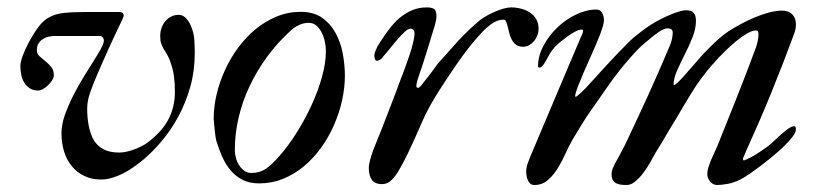

<svg xmlns="http://www.w3.org/2000/svg" viewBox="-20 -497 2249 529"><path d="M149.4 -129.4Q149.4 -153.8 158.9 -180.7Q168.5 -207.5 182.1 -234.4Q195.8 -261.2 211.4 -286.4Q227.1 -311.5 239.7 -332Q243.2 -337.9 247.8 -345Q252.4 -352.1 256.3 -359.4Q260.3 -366.7 263.2 -373.3Q266.1 -379.9 266.1 -385.3Q266.1 -390.6 262.9 -394.3Q259.8 -397.9 253.4 -397.9H130.9Q123.5 -397.9 115 -396.2Q106.4 -394.5 98.9 -389.9Q91.3 -385.3 86.4 -377.7Q81.5 -370.1 81.5 -358.4Q81.5 -348.6 88.9 -342Q96.2 -335.4 105 -328.4Q113.8 -321.3 121.1 -312.5Q128.4 -303.7 128.4 -289.6Q128.4 -283.7 124 -276.4Q119.6 -269 113 -262.7Q106.4 -256.3 98.9 -252Q91.3 -247.6 85 -247.6Q71.3 -247.6 62 -253.7Q52.7 -259.8 46.9 -269.3Q41 -278.8 38.6 -290.8Q36.1 -302.7 36.1 -314.5Q36.1 -325.2 42.2 -342.3Q48.3 -359.4 57.1 -376Q73.2 -406.2 86.7 -423.8Q100.1 -441.4 116.9 -450.2Q133.8 -459 156.7 -461.4Q179.7 -463.9 214.4 -463.9H305.7Q316.4 -463.9 318.6 -460.7Q320.8 -457.5 320.8 -455.1Q320.8 -452.1 319.3 -448.5Q317.9 -444.8 316.4 -441.9Q306.2 -420.9 297.1 -401.4Q288.1 -381.8 279.3 -362.8Q270.5 -343.8 262 -324.2Q253.4 -304.7 244.6 -283.7Q236.3 -264.6 228.3 -241.9Q220.2 -219.2 220.2 -196.8Q220.2 -186.5 221.2 -174.3Q222.2 -162.1 224.6 -149.9Q227.1 -137.7 231 -126.7Q234.9 -115.7 240.7 -107.4Q250.5 -93.3 266.6 -85Q282.7 -76.7 309.1 -76.7Q318.4 -76.7 328.9 -79.1Q339.4 -81.5 349.4 -85.2Q359.4 -88.9 368.7 -93.5Q377.9 -98.1 384.8 -103Q424.3 -131.8 443.1 -166.5Q461.9 -201.2 461.9 -244.1Q461.9 -267.6 459.2 -287.8Q456.5 -308.1 446.8 -333.5Q442.4 -343.8 438 -350.6Q433.6 -357.4 429.9 -364Q426.3 -370.6 423.8 -378.2Q421.4 -385.7 421.4 -397.9Q421.4 -408.7 424.8 -419.2Q428.2 -429.7 434.8 -437.7Q441.4 -445.8 450.9 -450.9Q460.4 -456.1 472.2 -456.1Q484.9 -456.1 493.9 -445.3Q502.9 -434.6 507.3 -422.4Q514.2 -405.3 515.4 -387.2Q516.6 -369.1 516.6 -350.6Q516.6 -301.3 504.2 -257.3Q491.7 -213.4 471.4 -176Q451.2 -138.7 426 -108.9Q400.9 -79.1 375.5 -57.6Q363.3 -47.4 349.1 -37.4Q335 -27.3 319.8 -19.5Q304.7 -11.7 289.1 -7.1Q273.4 -2.4 258.3 -2.4Q231.9 -2.4 211.7 -12.5Q191.4 -22.5 177.5 -39.6Q163.6 -56.6 156.5 -79.8Q149.4 -103 149.4 -129.4Z M627 -83Q627 -73.2 629.9 -62.3Q632.8 -51.3 638.7 -42Q644.5 -32.7 652.8 -26.6Q661.1 -20.5 672.4 -20.5Q684.1 -20.5 693.6 -23.2Q703.1 -25.9 711.7 -31.5Q720.2 -37.1 728.8 -45.2Q737.3 -53.2 747.1 -64Q772.5 -92.3 795.9 -129.2Q819.3 -166 837.6 -205.6Q856 -245.1 866.9 -284.2Q877.9 -323.2 877.9 -356.4Q877.9 -368.7 875 -382.3Q872.1 -396 866.2 -407.5Q860.4 -418.9 851.6 -426.5Q842.8 -434.1 830.6 -434.1Q803.7 -434.1 778.8 -410.6Q744.1 -378.9 716.3 -341.1Q688.5 -303.2 668.5 -261.2Q648.4 -219.2 637.7 -174.1Q627 -128.9 627 -83ZM808.6 -464.4Q844.2 -464.4 867.7 -447.8Q891.1 -431.2 905 -405.3Q918.9 -379.4 924.6 -348.4Q930.2 -317.4 930.2 -288.1Q930.2 -254.9 922.4 -220Q914.6 -185.1 900.1 -152.1Q885.7 -119.1 864.7 -90.1Q843.8 -61 817.6 -39.1Q791.5 -17.1 760.3 -4.4Q729 8.3 694.3 8.3Q668 8.3 648.9 -1.2Q629.9 -10.7 616 -26.9Q602.1 -43 592.5 -64.5Q583 -85.9 575.7 -109.9Q574.7 -113.8 573.5 -122.6Q572.3 -131.3 571.3 -141.1Q570.3 -150.9 569.6 -159.4Q568.8 -168 568.8 -171.4Q568.8 -203.1 576.9 -237.3Q585 -271.5 599.9 -304Q614.7 -336.4 636.2 -365.7Q657.7 -395 684.3 -416.7Q710.9 -438.5 742.2 -451.4Q773.4 -464.4 808.6 -464.4Z M996.1 -33.7Q996.1 -43 999.8 -56.6Q1003.4 -70.3 1008.8 -84.7Q1014.2 -99.1 1020 -112.8Q1025.9 -126.5 1029.8 -136.7Q1043 -171.4 1056.4 -205.6Q1069.8 -239.7 1081.5 -272Q1087.4 -286.6 1094.2 -305.2Q1101.1 -323.7 1107.4 -342.5Q1113.8 -361.3 1117.9 -378.2Q1122.1 -395 1122.1 -406.2Q1122.1 -410.6 1119.4 -414.3Q1116.7 -418 1110.8 -418Q1104.5 -418 1095.5 -409.7Q1086.4 -401.4 1076.2 -389.6Q1065.9 -377.9 1055.7 -365Q1045.4 -352.1 1036.6 -342.3Q1032.2 -335.4 1027.1 -332.5Q1022 -329.6 1019 -329.6Q1014.2 -329.6 1012.7 -335.2Q1011.2 -340.8 1011.2 -342.8Q1011.2 -348.6 1015.4 -359.1Q1019.5 -369.6 1027.3 -380.9Q1039.1 -399.4 1052.2 -416.7Q1065.4 -434.1 1080.8 -447.3Q1096.2 -460.4 1114.7 -468.5Q1133.3 -476.6 1155.8 -476.6Q1168.9 -476.6 1175.8 -472.4Q1182.6 -468.3 1182.6 -451.2Q1182.6 -447.8 1181.2 -440.7Q1179.7 -433.6 1177.7 -425.8Q1175.3 -418.9 1170.4 -402.3Q1165.5 -385.7 1159.4 -366.2Q1153.3 -346.7 1147.2 -327.4Q1141.1 -308.1 1136.2 -294.9Q1132.3 -283.7 1129.6 -273.9Q1127 -264.2 1127 -260.3Q1127 -256.8 1128.9 -255.9Q1130.9 -254.9 1131.8 -254.9Q1134.3 -254.9 1138.9 -259.8Q1143.6 -264.6 1147.9 -271Q1152.8 -276.9 1158.4 -284.2Q1164.1 -291.5 1169.2 -298.3Q1174.3 -305.2 1178.5 -311Q1182.6 -316.9 1185.1 -320.3Q1213.4 -352.5 1241.9 -383.8Q1270.5 -415 1304.2 -442.9Q1312 -448.7 1322.8 -454.6Q1333.5 -460.4 1345 -465.3Q1356.4 -470.2 1367.9 -473.4Q1379.4 -476.6 1388.2 -476.6Q1401.9 -476.6 1415.5 -473.1Q1429.2 -469.7 1439.9 -462.6Q1450.7 -455.6 1457.3 -444.3Q1463.9 -433.1 1463.9 -417.5Q1463.9 -408.7 1460.7 -399.9Q1457.5 -391.1 1451.7 -384Q1445.8 -377 1438 -372.6Q1430.2 -368.2 1420.9 -368.2Q1409.2 -368.2 1401.9 -373.8Q1394.5 -379.4 1390.1 -387.7Q1385.7 -396 1383.3 -405.5Q1380.9 -415 1378.9 -423.3Q1377 -431.6 1374.5 -437.3Q1372.1 -442.9 1367.7 -442.9Q1350.6 -442.9 1335 -431.6Q1319.3 -420.4 1306.2 -406.2Q1285.2 -383.3 1268.6 -361.8Q1252 -340.3 1234.4 -314.5Q1211.9 -281.7 1189.9 -247.3Q1168 -212.9 1151.4 -179.7Q1146.5 -169.4 1139.4 -153.1Q1132.3 -136.7 1123.5 -116.9Q1114.7 -97.2 1104.5 -75.9Q1094.2 -54.7 1083 -34.7Q1072.3 -14.6 1060.1 -2.2Q1047.9 10.3 1033.2 10.3Q1012.2 10.3 1004.2 -2Q996.1 -14.2 996.1 -33.7Z M1928.7 -17.6Q1928.7 -25.4 1931.6 -35.2Q1934.6 -44.9 1938.7 -55.2Q1942.9 -65.4 1947.8 -75.4Q1952.6 -85.4 1956.5 -94.7Q1968.3 -124 1981.4 -157Q1994.6 -189.9 2008.3 -224.1Q2022 -258.3 2034.7 -291.7Q2047.4 -325.2 2058.6 -355Q2069.8 -382.3 2069.8 -402.8Q2069.8 -406.7 2068.4 -409.9Q2066.9 -413.1 2063 -413.1Q2052.2 -413.1 2037.1 -404.1Q2022 -395 2007.1 -382.6Q1992.2 -370.1 1979 -357.2Q1965.8 -344.2 1958.5 -336.4Q1939.5 -315.9 1925.8 -298.8Q1912.1 -281.7 1897.5 -260.3Q1889.6 -248 1880.6 -233.4Q1871.6 -218.8 1862.5 -203.4Q1853.5 -188 1844.7 -173.1Q1835.9 -158.2 1828.1 -146Q1824.2 -139.2 1818.8 -130.1Q1813.5 -121.1 1807.9 -111.6Q1802.2 -102.1 1796.6 -93Q1791 -84 1786.6 -76.7Q1779.8 -64.5 1771 -48.8Q1762.2 -33.2 1751.7 -19.5Q1741.2 -5.9 1729.7 3.4Q1718.3 12.7 1706.5 12.7Q1697.8 12.7 1690.2 11.7Q1682.6 10.7 1677 7.6Q1671.4 4.4 1668.2 -1.5Q1665 -7.3 1665 -17.6Q1665 -24.4 1667.7 -31.5Q1670.4 -38.6 1675.3 -47.9Q1680.2 -57.1 1686.8 -68.8Q1693.4 -80.6 1701.7 -97.2Q1718.8 -133.3 1733.9 -165.5Q1749 -197.8 1763.7 -230Q1778.3 -262.2 1793.2 -295.9Q1808.1 -329.6 1824.7 -369.1Q1830.1 -381.8 1831.8 -391.4Q1833.5 -400.9 1833.5 -407.2Q1833.5 -418.9 1818.8 -418.9Q1813.5 -418.9 1807.4 -416Q1801.3 -413.1 1794.7 -408.7Q1788.1 -404.3 1781.7 -399.2Q1775.4 -394 1770 -389.6Q1749 -373 1733.6 -356.9Q1718.3 -340.8 1701.7 -320.8Q1676.8 -291 1655 -259.8Q1633.3 -228.5 1610.4 -195.8Q1595.7 -175.3 1583.3 -154.8Q1570.8 -134.3 1558.1 -113.3Q1547.9 -95.7 1538.1 -74Q1528.3 -52.2 1516.4 -33Q1504.4 -13.7 1489 -0.5Q1473.6 12.7 1452.1 12.7Q1445.3 12.7 1440.9 8.8Q1436.5 4.9 1434.1 -1Q1431.6 -6.8 1430.7 -13.2Q1429.7 -19.5 1429.7 -24.4Q1429.7 -35.6 1435.1 -50Q1440.4 -64.5 1447.3 -80.1Q1456.1 -101.6 1467.8 -128.9Q1479.5 -156.2 1492.2 -186.5Q1504.9 -216.8 1518.1 -247.8Q1531.2 -278.8 1543.2 -307.1Q1555.2 -335.4 1565.4 -359.4Q1575.7 -383.3 1582.5 -399.4Q1585 -403.8 1585.7 -407.5Q1586.4 -411.1 1586.4 -413.1Q1586.4 -415.5 1582.5 -415.5Q1575.7 -415.5 1565.2 -410.2Q1554.7 -404.8 1543.9 -397Q1533.2 -389.2 1523.4 -381.1Q1513.7 -373 1508.8 -367.7Q1500 -357.9 1494.6 -348.4Q1489.3 -338.9 1482.9 -327.6Q1478.5 -319.8 1475.6 -316.9Q1472.7 -314 1470.2 -311.5Q1468.3 -311 1465.8 -311Q1462.4 -311 1462.4 -314.5Q1462.4 -342.8 1477.3 -370.8Q1492.2 -398.9 1515.4 -421.1Q1538.6 -443.4 1567.1 -457Q1595.7 -470.7 1623 -470.7Q1634.3 -470.7 1639.2 -461.2Q1644 -451.7 1644 -441.9Q1644 -435.5 1641.4 -426Q1638.7 -416.5 1634.8 -405.8Q1630.9 -395 1626.2 -384.3Q1621.6 -373.5 1617.7 -364.3Q1613.8 -355 1605.7 -337.2Q1597.7 -319.3 1589.1 -299.6Q1580.6 -279.8 1573.2 -261.2Q1565.9 -242.7 1564.5 -232.4Q1564.5 -230.5 1566.4 -230.5Q1567.9 -230.5 1569.8 -232.4Q1570.8 -232.9 1574 -235.6Q1577.1 -238.3 1581.1 -241.9Q1585 -245.6 1588.9 -249.5Q1592.8 -253.4 1595.2 -255.9Q1624.5 -288.1 1655 -321.3Q1685.5 -354.5 1716.8 -385.3Q1722.7 -391.1 1731 -397.7Q1739.3 -404.3 1747.8 -410.9Q1756.3 -417.5 1764.9 -423.3Q1773.4 -429.2 1780.3 -433.1Q1789.1 -438.5 1801.5 -444.8Q1814 -451.2 1826.7 -456.5Q1839.4 -461.9 1851.1 -465.3Q1862.8 -468.8 1869.6 -468.8Q1884.8 -468.8 1891.1 -461.7Q1897.5 -454.6 1897.5 -439.5Q1897.5 -417.5 1887.9 -393.8Q1878.4 -370.1 1866.7 -347.2Q1855 -324.2 1845.5 -302.5Q1835.9 -280.8 1835.9 -262.7Q1839.8 -262.7 1847.2 -269.5Q1854.5 -276.4 1862.3 -285.2Q1870.1 -293.9 1877.2 -302.2Q1884.3 -310.5 1887.2 -313.5Q1897.5 -325.7 1909.7 -339.4Q1921.9 -353 1935.1 -366.2Q1948.2 -379.4 1961.4 -390.9Q1974.6 -402.3 1986.8 -410.6Q2002.9 -420.9 2022 -431.2Q2041 -441.4 2060.5 -449.5Q2080.1 -457.5 2099.1 -462.6Q2118.2 -467.8 2134.8 -467.8Q2152.8 -467.8 2162.8 -457.5Q2172.9 -447.3 2172.9 -430.2Q2172.9 -427.7 2172.4 -421.6Q2171.9 -415.5 2168.5 -405.3Q2153.8 -365.7 2137.5 -323.2Q2121.1 -280.8 2103.8 -238.3Q2086.4 -195.8 2068.6 -155Q2050.8 -114.3 2034.2 -77.6Q2033.2 -73.7 2030 -67.4Q2026.9 -61 2026.9 -59.1Q2026.9 -58.1 2027.6 -56.9Q2028.3 -55.7 2029.3 -54.7Q2046.9 -61.5 2064.2 -72.5Q2081.5 -83.5 2096.7 -94.7Q2104 -100.6 2113.8 -109.9Q2123.5 -119.1 2133.5 -127.9Q2143.6 -136.7 2152.8 -143.1Q2162.1 -149.4 2168.5 -149.4Q2170.9 -149.4 2171.9 -146.5Q2172.9 -143.6 2172.9 -140.1Q2172.9 -132.3 2163.8 -120.4Q2154.8 -108.4 2140.4 -94.5Q2126 -80.6 2108.6 -66.2Q2091.3 -51.8 2074.5 -39.1Q2057.6 -26.4 2043.5 -16.8Q2029.3 -7.3 2021.5 -3.4Q2002.9 6.3 1985.6 9.5Q1968.3 12.7 1955.6 12.7Q1949.7 12.7 1944.8 10Q1939.9 7.3 1936.3 2.9Q1932.6 -1.5 1930.7 -6.8Q1928.7 -12.2 1928.7 -17.6Z"/></svg>

Font: IM FELL French Canon
Style: Italic
Weight: 400
Italic angle: -17°
Designer: Igino Marini
Foundry: Igino Marini
Version: 3.00